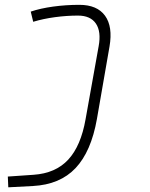

<svg xmlns="http://www.w3.org/2000/svg" viewBox="-20 -548 626 802"><path d="M14.6 234.4 12.7 189.5 120.1 182.1Q212.4 175.8 265.1 118.7Q317.9 61.5 337.4 -49.8L392.1 -355Q403.3 -416 380.6 -449.5Q357.9 -482.9 305.7 -482.9Q258.8 -482.9 209.7 -476.3Q160.6 -469.7 118.7 -457L108.4 -499.5Q148.9 -513.2 202.1 -520.5Q255.4 -527.8 311.5 -527.8Q385.7 -527.8 418.7 -482.4Q451.7 -437 437.5 -354L384.8 -50.8Q360.8 85 295.7 154.1Q230.5 223.1 117.2 229Z"/></svg>

Font: Cascadia Code NF ExtraLight
Style: Italic
Weight: 200
Italic angle: -10°
Monospace: yes
Designer: Aaron Bell
Foundry: Saja Typeworks
Version: Version 2404.023; ttfautohint (v1.8.4)